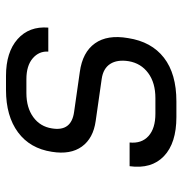

<svg xmlns="http://www.w3.org/2000/svg" viewBox="-4 -595 608 640"><g transform="rotate(-90 300.0 -275.0)"><path d="M230 9Q143 9 99.5 -32.5Q56 -74 66 -147H145Q141 -107 166.5 -84Q192 -61 241 -61H293Q344 -61 376.5 -85Q409 -109 416 -150Q422 -188 407 -211.5Q392 -235 357 -240L217 -260Q159 -268 131.5 -306Q104 -344 114 -406Q125 -479 179 -519Q233 -559 320 -559H367Q446 -559 489.5 -520.5Q533 -482 528 -418H448Q450 -449 425.5 -470Q401 -491 356 -491H310Q261 -491 229.5 -468Q198 -445 192 -406Q181 -341 247 -332L380 -313Q446 -304 475.5 -262.5Q505 -221 493 -152Q481 -74 427.5 -32.5Q374 9 282 9Z"/></g></svg>

Font: JetBrains Mono NL Light
Style: Italic
Weight: 300
Italic angle: -9°
Designer: Philipp Nurullin, Konstantin Bulenkov
Foundry: JetBrains
Version: Version 2.304; ttfautohint (v1.8.4.7-5d5b)